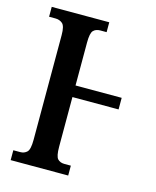

<svg xmlns="http://www.w3.org/2000/svg" viewBox="-109 -789 700 864"><g transform="rotate(15 241.5 -357.0)"><path d="M24 0V-46H56Q75 -46 87.5 -58Q100 -70 100 -115V-603Q100 -645 86.5 -656.5Q73 -668 54 -668H24V-714H292V-668H262Q242 -668 230.5 -656Q219 -644 219 -600V-400H434V-346H219V-115Q219 -70 230.5 -58Q242 -46 262 -46H292V0Z"/></g></svg>

Font: Noto Serif ExtraCondensed SemiBold
Style: Regular
Weight: 600
Width: 2
Designer: Monotype Design Team
Foundry: Monotype Imaging Inc.
Version: Version 2.015; ttfautohint (v1.8.4.7-5d5b)